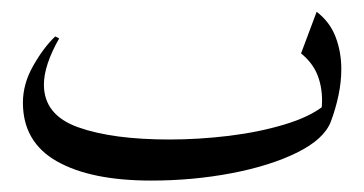

<svg xmlns="http://www.w3.org/2000/svg" viewBox="-20 -304 628 331"><path d="M82 -237.8Q55.7 -191.4 55.7 -158.2Q55.7 -105.5 115 -84.5Q174.3 -63.5 272 -63.5Q322.3 -63.5 374.5 -69.8Q426.8 -76.2 470.5 -89.4Q514.2 -102.5 538.6 -122.1L534.2 -113.8Q537.6 -143.6 529.5 -168.7Q521.5 -193.8 499 -211.9L525.9 -283.7Q548.8 -266.1 558.6 -240.2Q568.4 -214.4 568.4 -185.1Q568.4 -162.6 563.5 -139.4Q558.6 -116.2 550.3 -94.2Q538.6 -64 492.2 -41Q445.8 -18.1 379.2 -5.4Q312.5 7.3 240.7 7.3Q136.7 7.3 78.1 -25.9Q19.5 -59.1 19.5 -127Q19.5 -159.7 37.4 -190.9Q55.2 -222.2 75.2 -241.2Z"/></svg>

Font: Lateef Light
Style: Regular
Weight: 300
Designer: SIL International
Foundry: SIL International
Version: Version 4.200